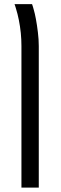

<svg xmlns="http://www.w3.org/2000/svg" viewBox="-20 -650 289 909"><path d="M81.5 238.3V-432.1Q81.5 -463.4 78.4 -494.4Q75.2 -525.4 69.3 -554.9Q63.5 -584.5 55.2 -610.8Q53.7 -615.7 52.2 -620.6Q50.8 -625.5 48.8 -630.4H131.8Q133.8 -625 136 -617.7Q138.2 -610.4 140.6 -601.1Q144.5 -588.9 149.9 -560.3Q155.3 -531.7 159.4 -497.1Q163.6 -462.4 163.6 -432.1V238.3Z"/></svg>

Font: Wonky
Style: Regular
Weight: 400
Designer: Monotype Design Team
Foundry: Monotype Imaging Inc.
Version: Version 3.000